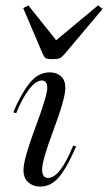

<svg xmlns="http://www.w3.org/2000/svg" viewBox="-20 -681 400 711"><path d="M173 -462Q154 -462 148.5 -466Q143 -470 137 -484Q132 -495 66 -651L85 -661L188 -532L343 -661L360 -648Q319 -600 221 -483Q209 -469 201.5 -465.5Q194 -462 173 -462ZM129 10Q103 10 85 -5.5Q67 -21 67 -52Q67 -91 111 -209Q155 -327 155 -355Q155 -383 135 -383Q113 -383 87.5 -350Q62 -317 40 -262L29 -265Q57 -332 89 -372.5Q121 -413 164 -413Q190 -413 206 -398.5Q222 -384 222 -355Q222 -317 179 -202Q136 -87 136 -54Q136 -22 158 -22Q202 -22 251 -142L262 -139Q247 -105 236 -83.5Q225 -62 208.5 -38Q192 -14 172 -2Q152 10 129 10Z"/></svg>

Font: HK Venetian
Style: Italic
Weight: 400
Italic angle: -12°
Version: Version 1.000;PS 001.000;hotconv 1.0.88;makeotf.lib2.5.64775